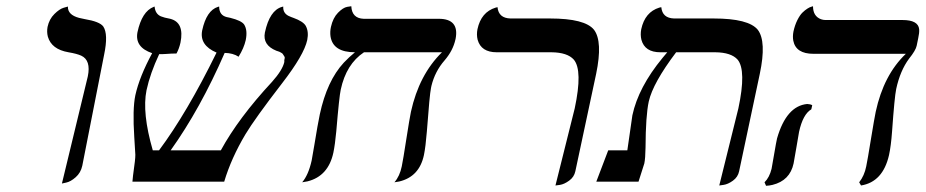

<svg xmlns="http://www.w3.org/2000/svg" viewBox="-20 -580 2955 613"><path d="M177.7 5.9 260.3 -335.9Q271 -387.7 239.3 -402.3Q225.1 -408.7 198.7 -413.1Q144.5 -422.4 132.8 -462.9Q128.9 -478 131.8 -494.1Q137.2 -519 153.6 -535.2Q169.9 -551.3 183.1 -555.2L196.8 -559.1Q195.8 -532.7 232.4 -522.9Q238.8 -521.5 250.5 -519Q297.9 -511.2 309.6 -495.6Q326.2 -471.2 312.5 -405.8L242.7 -50.8Q237.8 -28.3 221.7 -14.2Q205.6 0 191.4 2.9Z M960.9 -452.1Q950.7 -404.8 880.9 -314.5Q793.9 -201.7 763.7 -151.4Q718.3 -75.2 695.8 0H402.8Q402.8 -6.8 410.6 -64.5Q412.1 -77.6 412.1 -85.9Q411.1 -106.4 408.7 -142.1Q402.8 -231.4 412.1 -275.9Q425.3 -335.4 465.8 -410.2Q409.7 -429.2 418.9 -477.1Q433.1 -543.5 470.7 -558.1Q470.7 -558.1 473.6 -559.1Q475.6 -535.6 493.7 -527.8Q504.4 -523.4 523.4 -520Q569.3 -508.3 556.2 -443.8Q551.8 -424.3 543.5 -409.2Q528.3 -409.2 509.3 -407.7Q495.1 -406.7 488.3 -407.2Q459.5 -346.2 447.8 -292Q433.1 -219.7 467.8 -100.1H487.8Q576.7 -219.2 671.4 -412.1Q616.2 -435.5 625.5 -482.9Q639.2 -546.4 675.8 -558.1Q679.2 -559.1 679.7 -559.1Q679.7 -531.2 704.1 -525.4Q705.6 -524.9 709 -524.4Q713.9 -523.4 715.8 -522.9Q750.5 -514.2 759.3 -502Q771 -483.9 764.6 -452.1Q758.8 -426.3 741.7 -398.9Q724.1 -410.6 697.3 -411.1Q619.1 -231.9 524.9 -100.1H685.1Q741.2 -203.1 848.6 -318.8Q881.8 -356 887.7 -381.8Q887.2 -388.7 888.7 -392.8Q890.1 -397 887 -401.1Q883.8 -405.3 883.1 -407.2Q882.3 -409.2 877.9 -411.6Q873.5 -414.1 872.3 -414.6Q871.1 -415 866.9 -416.5Q862.8 -418 862.3 -418Q817.9 -436 825.7 -476.1Q840.8 -546.9 880.4 -558.1Q884.8 -559.1 884.3 -559.1Q882.8 -535.6 906.7 -526.9Q907.7 -526.4 910.2 -525.4Q915 -523.4 917 -522.9Q947.8 -511.7 956.1 -497.6Q966.3 -479 960.9 -452.1Z M1356 -298.8Q1351.6 -277.8 1342.8 -159.7Q1338.9 -111.3 1333.5 -85Q1318.8 -15.6 1254.4 -0.5Q1238.8 2 1239.3 2Q1256.3 -17.6 1262.7 -48.8Q1267.1 -69.8 1277.3 -136Q1287.6 -202.1 1292 -223.1Q1317.9 -341.3 1391.1 -413.1H1142.1Q1085.4 -375.5 1067.9 -293.9Q1063 -272 1053.7 -161.1Q1049.8 -119.1 1044.4 -92.8Q1028.3 -17.6 961.9 -1Q961.9 -1 944.8 2Q964.8 -21.5 975.1 -67.9Q977.5 -80.6 983.9 -118.7Q994.1 -181.6 1001 -214.8Q1023.9 -321.8 1077.6 -379.9Q1094.2 -397.5 1113.3 -413.1Q1043 -413.1 1035.2 -463.9Q1033.2 -478.5 1036.6 -494.1Q1043 -522.9 1059.1 -539.3Q1075.2 -555.7 1088.4 -558.1L1101.6 -560.1Q1103.5 -521.5 1141.1 -520H1380.9Q1446.8 -520 1434.6 -456.1Q1434.1 -454.6 1434.1 -454.1Q1426.3 -418.5 1399.4 -387.2Q1368.7 -352.1 1357.4 -305.7Q1356.4 -301.8 1356 -298.8Z M1753.4 12.2 1814.9 -233.9Q1840.8 -355.5 1812 -389.6Q1791.5 -412.6 1740.7 -413.1H1565.9Q1516.1 -413.1 1504.9 -453.1Q1501 -469.2 1504.4 -486.8Q1516.1 -541.5 1562.5 -555.7Q1562.5 -555.7 1568.4 -557.1Q1571.8 -522 1609.9 -521H1735.8Q1847.7 -521 1876.5 -484.9Q1904.8 -447.8 1883.3 -344.2L1816.9 -33.2Q1813 -14.6 1797.1 -3.2Q1781.2 8.3 1767.6 10.3Z M2276.4 12.2 2337.4 -233.9Q2363.3 -355.5 2335 -389.6Q2314.5 -412.6 2263.7 -413.1H2138.7Q2064.5 -314.9 2051.3 -255.9Q2041.5 -210.9 2041 -108.9Q2040.5 -74.2 2037.1 -58.1L2018.6 0H1883.8L1921.9 -100.1H1982.9Q1985.4 -117.2 1992.2 -164.6Q1998 -206.5 1999 -211.9Q2018.1 -301.3 2095.2 -395Q2102.1 -403.3 2110.4 -413.1H2088.4Q2038.6 -413.1 2027.8 -453.1Q2023.9 -469.2 2027.3 -486.8Q2039.1 -541.5 2085 -555.7Q2090.8 -557.1 2091.3 -557.1Q2094.7 -522 2132.3 -521H2258.3Q2370.1 -521 2399.4 -484.9Q2427.7 -447.8 2405.8 -344.2L2339.8 -33.2Q2335.9 -14.6 2320.1 -3.2Q2304.2 8.3 2290 10.3Z M2531.2 -159.2Q2529.3 -149.9 2522.5 -108.4Q2515.6 -67.9 2513.7 -58.1Q2502 -3.4 2446.3 10.3Q2436 12.7 2425.8 13.2L2420.9 2Q2436.5 -13.2 2443.4 -41Q2445.3 -49.8 2451.7 -88.4Q2458.5 -128.4 2460.9 -138.2Q2490.7 -241.7 2557.1 -248Q2567.4 -247.6 2573.2 -244.1L2570.3 -231Q2543.5 -215.3 2531.2 -159.2ZM2841.3 -295.9Q2835.9 -270 2828.1 -160.2Q2824.7 -113.8 2818.4 -85Q2798.8 1 2729 12.2L2723.1 2Q2739.7 -19 2745.6 -48.8Q2750 -69.8 2760.7 -136Q2771.5 -202.1 2775.9 -223.1Q2801.3 -340.8 2872.1 -408.2H2577.1Q2521 -408.2 2512.7 -450.2Q2510.3 -463.9 2513.2 -479Q2517.6 -499.5 2525.6 -515.6Q2533.7 -531.7 2542 -539.8Q2550.3 -547.9 2558.1 -552.7Q2565.9 -557.6 2570.8 -558.6L2575.7 -560.1Q2575.7 -528.3 2601.1 -518.6Q2608.4 -516.1 2615.2 -516.1H2861.3Q2911.6 -516.1 2914.6 -486.8Q2915.5 -475.1 2911.6 -458L2906.7 -434.1Q2903.8 -419.4 2882.3 -392.6Q2854 -354.5 2841.3 -295.9Z"/></svg>

Font: Linux Biolinum Slanted O
Style: Slanted
Weight: 400
Designer: Philipp H. Poll
Foundry: Philipp H. Poll
Version: Version 1.0.4